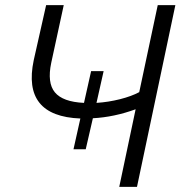

<svg xmlns="http://www.w3.org/2000/svg" viewBox="-20 -730 706 750"><path d="M596.2 -710H665L515.1 0H445.8L509.8 -303.2Q425.8 -272.5 342.8 -268.1L314.9 -147H267.1L293.9 -267.1Q65.4 -275.9 111.8 -495.1L160.2 -710H229L180.2 -484.9Q163.6 -406.7 194.3 -369.4Q225.1 -332 308.1 -328.1L335.9 -452.1H384.8L356.9 -328.1Q403.3 -331.1 448.7 -342.5Q494.1 -354 523.9 -370.1Z"/></svg>

Font: Rawline
Style: Italic
Weight: 400
Italic angle: -12°
Designer: Matt McInerney, Pablo Impallari, Rodrigo Fuenzalida
Foundry: Matt McInerney, Pablo Impallari, Rodrigo Fuenzalida
Version: Version 4.020;PS 004.020;hotconv 1.0.88;makeotf.lib2.5.64775